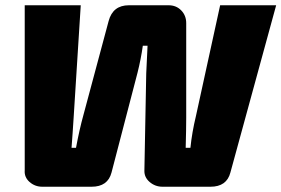

<svg xmlns="http://www.w3.org/2000/svg" viewBox="-20 -710 1070 730"><path d="M1030 -690 856 -54Q842 0 780 0H598Q570 0 549 -18Q528 -36 529 -62L536 -431Q537 -455 541 -536H523Q516 -486 503 -434L404 -54Q390 0 328 0H141Q113 0 92.5 -18Q72 -36 74 -62V-690H287L260 -263Q259 -243 256 -202.5Q253 -162 252 -148H269Q282 -218 297 -272L393 -630Q409 -690 470 -690H621Q650 -690 669 -670.5Q688 -651 688 -622V-262Q688 -220 686 -148H704Q710 -207 725 -269L817 -690Z"/></svg>

Font: Exo 2.0 Black
Style: Italic
Weight: 900
Italic angle: -8°
Designer: Natanael Gama
Version: Version 1.001;PS 001.001;hotconv 1.0.70;makeotf.lib2.5.58329